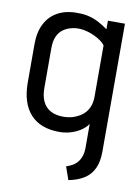

<svg xmlns="http://www.w3.org/2000/svg" viewBox="-82 -566 607 833"><g transform="rotate(10 221.0 -149.5)"><path d="M402 64V-500H327V-462Q307 -477 286 -488Q265 -499 243 -504.5Q221 -510 198 -510Q145 -512 107.5 -492.5Q70 -473 50.5 -435.5Q31 -398 31 -346V-176Q31 -85 75 -36.5Q119 12 203 12Q222 12 240.5 8Q259 4 276 -4Q293 -12 306 -22.5Q319 -33 327 -45V60Q327 80 322 95.5Q317 111 308 122.5Q299 134 286 141.5Q273 149 258 154L278 211Q319 203 346.5 185.5Q374 168 388 138Q402 108 402 64ZM327 -391V-163Q327 -139 318.5 -119Q310 -99 294 -85.5Q278 -72 256 -64Q234 -56 208 -56Q175 -56 152 -68.5Q129 -81 117.5 -105.5Q106 -130 106 -165V-341Q106 -371 115 -391.5Q124 -412 140 -423.5Q156 -435 175.5 -440Q195 -445 215 -444Q230 -443 246.5 -438.5Q263 -434 279 -426.5Q295 -419 307.5 -410Q320 -401 327 -391Z"/></g></svg>

Font: Advent Pro Medium
Style: Regular
Weight: 500
Designer: VivaRado, Andreas Kalpakidis
Foundry: VivaRado, Andreas Kalpakidis
Version: Version 3.000